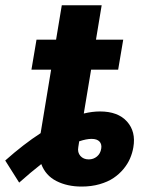

<svg xmlns="http://www.w3.org/2000/svg" viewBox="-29 -696 579 728"><path d="M205.3 -676.1H356.5L334.9 -545.5H438.2L419 -431.8H316.4L288.7 -265.6Q321 -273.4 350.1 -273.4Q418.3 -273.4 452.6 -235.1Q486.9 -196.7 476.6 -137.4Q473 -115.8 464.1 -95.2Q455.3 -74.6 439.1 -55Q422.9 -35.5 401.3 -21Q379.6 -6.4 348.5 2.5Q317.5 11.4 280.5 11.4Q225.9 11.4 184.8 -9.6Q143.8 -30.5 127.5 -73.9Q87.4 -42.6 43.7 -3.6L-9.2 -87.4Q60.7 -149.5 125 -191.1L164.8 -431.8H90.2L109.4 -545.5H183.6ZM271.3 -160.2 267.8 -137.8Q264.2 -118.3 275.7 -104.9Q287.3 -91.6 307.5 -91.6Q325.3 -91.6 338.6 -102.6Q351.9 -113.6 354.8 -132.5Q357.6 -148.8 348.4 -159.1Q339.1 -169.4 318.2 -169.4Q298.7 -169.4 271.3 -160.2Z"/></svg>

Font: Karasuma Gothic
Style: Bold Italic
Weight: 700
Italic angle: 9.39998°
Designer: Rasmus Andersson / Ryoko Nishizuka
Foundry: Genbu
Version: Version 1.00